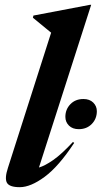

<svg xmlns="http://www.w3.org/2000/svg" viewBox="-20 -764 422 796"><path d="M192 -628.5Q178.5 -639.5 158.2 -656.2Q138 -673 116.5 -690.5L118.5 -699.5L352.5 -744H358L141.5 -69.5Q166 -76.5 200.5 -100.5Q235 -124.5 282.5 -175.5L287.5 -171.5Q223.5 -74 165.2 -31Q107 12 62 12Q19 12 8.8 -6.2Q-1.5 -24.5 13 -68.5ZM306.5 -228.5Q281 -228.5 266 -243.2Q251 -258 251 -279.5Q251 -310.5 271.8 -332Q292.5 -353.5 326 -353.5Q351.5 -353.5 366.5 -338.8Q381.5 -324 381.5 -303Q381.5 -271.5 360.5 -250Q339.5 -228.5 306.5 -228.5Z"/></svg>

Font: Newsreader 72pt SemiBold
Style: Italic
Weight: 600
Italic angle: -17°
Designer: Hugues Gentile
Foundry: Production Type
Version: Version 1.003; ttfautohint (v1.8.3)